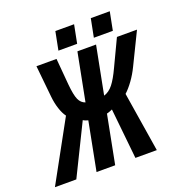

<svg xmlns="http://www.w3.org/2000/svg" viewBox="-191 -929 1002 1054"><g transform="rotate(-20 310.5 -402.5)"><path d="M194.3 0 249 -282.2Q246.6 -282.2 235.1 -286.6Q223.6 -291 220.7 -293.9L76.2 0H-48.8L142.6 -348.6Q127.4 -368.7 116.5 -402.1Q105.5 -435.5 101.6 -474.6L83 -658.7H200.2L213.4 -505.4Q219.2 -441.4 231.2 -414.8Q243.2 -388.2 268.1 -379.9L322.3 -658.7H431.2L377 -379.9Q407.2 -388.7 430.7 -418.5Q454.1 -448.2 480.5 -505.4L553.2 -658.7H670.4L580.6 -474.6Q561.5 -435.1 537.4 -401.9Q513.2 -368.7 490.7 -348.6L546.4 0H421.4L391.1 -293.9Q387.7 -292 374.5 -287.1Q361.3 -282.2 357.9 -282.2L303.2 0ZM432.6 -697.8 453.6 -804.7H564.5L543.5 -697.8ZM225.6 -697.8 246.6 -804.7H356L335 -697.8Z"/></g></svg>

Font: Cousine
Style: Bold Italic
Weight: 700
Italic angle: -12°
Monospace: yes
Designer: Steve Matteson
Foundry: Ascender Corporation
Version: Version 1.20